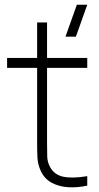

<svg xmlns="http://www.w3.org/2000/svg" viewBox="-20 -785 419 812"><path d="M349 -40V0Q308.5 9 269 6.8Q229.5 4.5 198.5 -12.2Q167.5 -29 152 -63Q140 -89.5 138.5 -116.8Q137 -144 137 -179V-690H179V-179Q179 -144 179.8 -122.5Q180.5 -101 190 -82Q208 -46 247 -37.8Q286 -29.5 349 -40ZM349 -498H10V-540H349ZM257 -630H301L349 -765H305Z"/></svg>

Font: Manrope Variable Light
Style: Regular
Weight: 200
Designer: Mikhail Sharanda
Foundry: Mikhail Sharanda
Version: Version 4.505